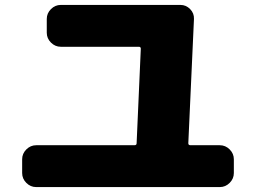

<svg xmlns="http://www.w3.org/2000/svg" viewBox="-20 -750 1040 780"><path d="M873 -160Q896 -160 913 -143Q930 -126 930 -103V-47Q930 -24 913 -7Q896 10 873 10H127Q104 10 87 -7Q70 -24 70 -47V-103Q70 -126 87 -143Q104 -160 127 -160H526Q535 -160 535 -168L552 -552Q552 -560 544 -560H227Q204 -560 187 -577Q170 -594 170 -617V-673Q170 -696 187 -713Q204 -730 227 -730H713Q736 -730 752.5 -713Q769 -696 768 -673L745 -168Q745 -160 754 -160Z"/></svg>

Font: Rounded Mplus 1c Black
Style: Regular
Weight: 900
Version: Version 1.059.20150529